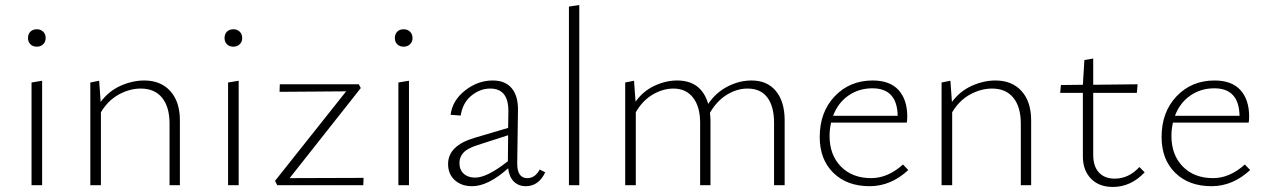

<svg xmlns="http://www.w3.org/2000/svg" viewBox="-20 -734 5021 761"><path d="M126 -549Q110 -549 100.5 -558.5Q91 -568 91 -583Q91 -599 100.5 -608.5Q110 -618 126 -618Q141 -618 151 -608.5Q161 -599 161 -583Q161 -568 151 -558.5Q141 -549 126 -549ZM105 0V-407L147 -414V0Z M552 -415Q617 -415 655 -373Q693 -331 693 -257V0H652V-244Q652 -310 622.5 -346.5Q593 -383 538 -383Q494 -383 451 -359.5Q408 -336 380 -289V0H338V-407L373 -414L379 -330Q411 -373 458 -394Q505 -415 552 -415Z M905 -549Q889 -549 879.5 -558.5Q870 -568 870 -583Q870 -599 879.5 -608.5Q889 -618 905 -618Q920 -618 930 -608.5Q940 -599 940 -583Q940 -568 930 -558.5Q920 -549 905 -549ZM884 0V-407L926 -414V0Z M1128 -28 1421 -29 1420 0H1079L1070 -17L1352 -372L1088 -370L1089 -400H1402L1410 -385Z M1580 -549Q1564 -549 1554.5 -558.5Q1545 -568 1545 -583Q1545 -599 1554.5 -608.5Q1564 -618 1580 -618Q1595 -618 1605 -608.5Q1615 -599 1615 -583Q1615 -568 1605 -558.5Q1595 -549 1580 -549ZM1559 0V-407L1601 -414V0Z M2119 -62 2141 -51Q2115 4 2064 4Q2035 4 2016.5 -14.5Q1998 -33 1994 -67Q1915 4 1851 4Q1809 4 1782.5 -20Q1756 -44 1756 -84Q1756 -157 1862 -188L1994 -227L1995 -292Q1996 -383 1923 -383Q1883 -383 1848.5 -355Q1814 -327 1806 -276L1766 -279Q1773 -336 1823.5 -375.5Q1874 -415 1933 -415Q1983 -415 2008.5 -384Q2034 -353 2033 -296L2030 -86Q2030 -28 2070 -28Q2101 -28 2119 -62ZM1801 -88Q1801 -61 1818 -45.5Q1835 -30 1863 -30Q1911 -30 1993 -95L1994 -198L1873 -159Q1832 -146 1816.5 -128.5Q1801 -111 1801 -88Z M2235 0V-708L2276 -714V0Z M2959 -415Q3021 -415 3055.5 -373Q3090 -331 3090 -257V0H3048V-247Q3048 -312 3021.5 -347.5Q2995 -383 2943 -383Q2901 -383 2861 -358.5Q2821 -334 2794 -287Q2796 -267 2796 -257V0H2755V-247Q2755 -311 2727 -347Q2699 -383 2649 -383Q2608 -383 2567.5 -359.5Q2527 -336 2500 -289V0H2458V-407L2493 -414L2499 -331Q2529 -373 2574 -394Q2619 -415 2664 -415Q2760 -415 2787 -322Q2817 -367 2863.5 -391Q2910 -415 2959 -415Z M3559 -82 3580 -60Q3511 4 3427 4Q3337 4 3283 -49Q3229 -102 3229 -191Q3229 -290 3288.5 -352.5Q3348 -415 3439 -415Q3507 -415 3541.5 -377Q3576 -339 3576 -272Q3576 -256 3574 -248H3274Q3268 -222 3268 -195Q3268 -120 3313 -74Q3358 -28 3433 -28Q3499 -28 3559 -82ZM3438 -384Q3384 -384 3342.5 -355Q3301 -326 3282 -275H3538Q3536 -384 3438 -384Z M3926 -415Q3991 -415 4029 -373Q4067 -331 4067 -257V0H4026V-244Q4026 -310 3996.5 -346.5Q3967 -383 3912 -383Q3868 -383 3825 -359.5Q3782 -336 3754 -289V0H3712V-407L3747 -414L3753 -330Q3785 -373 3832 -394Q3879 -415 3926 -415Z M4496 -72 4517 -51Q4462 7 4391 7Q4336 7 4304 -26Q4272 -59 4272 -114V-366H4182L4185 -397L4272 -398L4278 -496L4313 -502V-398L4489 -400L4486 -366H4313V-120Q4313 -75 4335.5 -50.5Q4358 -26 4398 -26Q4454 -26 4496 -72Z M4914 -82 4935 -60Q4866 4 4782 4Q4692 4 4638 -49Q4584 -102 4584 -191Q4584 -290 4643.5 -352.5Q4703 -415 4794 -415Q4862 -415 4896.5 -377Q4931 -339 4931 -272Q4931 -256 4929 -248H4629Q4623 -222 4623 -195Q4623 -120 4668 -74Q4713 -28 4788 -28Q4854 -28 4914 -82ZM4793 -384Q4739 -384 4697.5 -355Q4656 -326 4637 -275H4893Q4891 -384 4793 -384Z"/></svg>

Font: EauTest Light
Style: Regular
Weight: 300
Designer: Christian Thalmann (Catharsis Fonts)
Version: Version 0.001;PS 000.001;hotconv 1.0.88;makeotf.lib2.5.64775